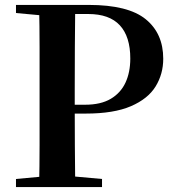

<svg xmlns="http://www.w3.org/2000/svg" viewBox="-20 -761 713 781"><path d="M45 0V-33L198 -47H239L395 -33V0ZM139 0Q141 -85 141 -171.5Q141 -258 141 -346V-394Q141 -481 141 -567.5Q141 -654 139 -741H286Q285 -656 284.5 -568.5Q284 -481 284 -394V-324Q284 -253 284.5 -170Q285 -87 286 0ZM213 -299V-335H326Q390 -335 430.5 -359Q471 -383 490.5 -425Q510 -467 510 -523Q510 -612 467.5 -658Q425 -704 339 -704H213V-741H341Q501 -741 572.5 -683Q644 -625 644 -522Q644 -460 613 -409.5Q582 -359 512.5 -329Q443 -299 329 -299ZM45 -708V-741H213V-694H198Z"/></svg>

Font: Noto Serif TC
Style: Bold
Weight: 700
Designer: Ryoko NISHIZUKA 西塚涼子 (kana & ideographs); Frank Grießhammer (Latin, Greek & Cyrillic); Wenlong ZHANG 张文龙 (bopomofo); San
Foundry: Adobe
Version: Version 2.002-H1;hotconv 1.1.0;makeotfexe 2.6.0